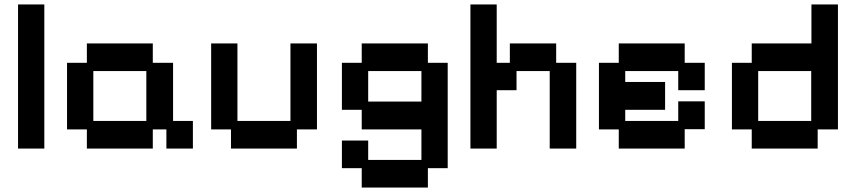

<svg xmlns="http://www.w3.org/2000/svg" viewBox="-20 -656 3842 862"><path d="M61 11V-636H179V11Z M370 11V-75H281V-374H370V-461H666V-374H757V-113H846V11H727V-75H666V11ZM399 -113H637V-337H399Z M1017 11V-75H928V-461H1046V-113H1284V-461H1403V-75H1313V11Z M1604 186V99H1515V-25H1633V62H1872V-75H1604V-163H1515V-374H1604V-461H1901V-374H1990V99H1901V186ZM1633 -200H1872V-337H1633Z M2092 11V-636H2210V-374H2269V-461H2477V-374H2567V11H2448V-337H2299V-251H2210V11Z M2758 11V-75H2669V-374H2758V-461H3054V-374H3144V-251H3025V-337H2787V-288H2966V-163H2787V-113H3025V-201H3144V-76H3054V11Z M3355 11V-75H3266V-374H3355V-461H3623V-636H3742V-75H3651V11ZM3384 -113H3622V-337H3384Z"/></svg>

Font: Pixelify Sans SemiBold
Style: Regular
Weight: 600
Designer: Stefie Justprince
Foundry: Typecalism Foundryline
Version: Version 1.000